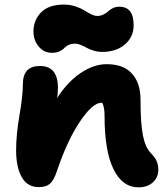

<svg xmlns="http://www.w3.org/2000/svg" viewBox="-20 -802 722 832"><path d="M206.1 -573.2Q169.9 -573.2 147.5 -600.6Q125 -627.9 125 -666Q125 -714.8 158.2 -748.5Q191.4 -782.2 256.8 -782.2Q282.7 -782.2 306.4 -774.4Q330.1 -766.6 344.2 -757.6Q358.4 -748.5 374 -740.7Q389.6 -732.9 400.9 -732.9Q416 -732.9 428.7 -739.3Q441.4 -745.6 448.7 -752.9Q456.1 -760.3 468.8 -766.6Q481.4 -772.9 497.1 -772.9Q559.1 -772.9 559.1 -692.9Q559.1 -641.6 521.2 -609.4Q483.4 -577.1 422.9 -577.1Q403.3 -577.1 385 -582.8Q366.7 -588.4 355.5 -595Q344.2 -601.6 330.3 -607.2Q316.4 -612.8 304.2 -612.8Q288.1 -612.8 276.1 -606.7Q264.2 -600.6 257.6 -593Q251 -585.4 237.5 -579.3Q224.1 -573.2 206.1 -573.2ZM580.1 9.8Q510.3 9.8 471.7 -69.1Q433.1 -147.9 433.1 -298.8Q433.1 -338.4 422.9 -356.9H419.9Q380.9 -356.9 325.4 -273.7Q270 -190.4 226.1 -59.1Q212.9 -19.5 196 -5.4Q179.2 8.8 147.9 8.8Q98.6 8.8 74.2 -34.4Q49.8 -77.6 49.8 -150.9Q49.8 -218.8 64.5 -303.2Q79.1 -387.7 79.1 -437Q79.1 -516.1 152.8 -516.1Q231 -516.1 231 -421.9Q231 -394.5 227.1 -377Q273.9 -448.7 330.6 -486.3Q387.2 -523.9 441.9 -523.9Q515.1 -523.9 552 -482.9Q588.9 -441.9 588.9 -370.1Q588.9 -267.6 599.4 -214.8Q609.9 -162.1 634.8 -137.2Q650.9 -121.1 658.4 -104.7Q666 -88.4 666 -64.9Q666 -34.2 642.8 -12.2Q619.6 9.8 580.1 9.8Z"/></svg>

Font: Shantell Sans Normal
Style: Regular
Weight: 800
Designer: Stephen Nixon, Anya Danilova, Shantell Martin
Foundry: Arrow Type
Version: Version 1.006;[559af2be0]